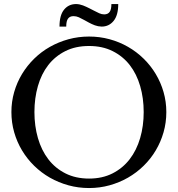

<svg xmlns="http://www.w3.org/2000/svg" viewBox="-20 -927 890 961"><path d="M425.8 14.2Q372.1 14.2 322.5 0.5Q272.9 -13.2 229.7 -37.8Q186.5 -62.5 151.1 -97.2Q115.7 -131.8 90.3 -174.1Q64.9 -216.3 51 -264.9Q37.1 -313.5 37.1 -366.2Q37.1 -418 51 -466.3Q64.9 -514.6 90.3 -556.6Q115.7 -598.6 151.1 -633.3Q186.5 -668 229.7 -692.4Q272.9 -716.8 322.5 -730.5Q372.1 -744.1 425.8 -744.1Q479 -744.1 528.3 -730.7Q577.6 -717.3 620.6 -692.6Q663.6 -668 699 -633.3Q734.4 -598.6 759.5 -556.6Q784.7 -514.6 798.6 -466.3Q812.5 -418 812.5 -366.2Q812.5 -313.5 798.6 -264.9Q784.7 -216.3 759.5 -174.1Q734.4 -131.8 699 -97.2Q663.6 -62.5 620.6 -37.8Q577.6 -13.2 528.3 0.5Q479 14.2 425.8 14.2ZM425.8 -33.2Q492.2 -33.2 543.2 -59.1Q594.2 -85 628.9 -129.9Q663.6 -174.8 681.4 -235.6Q699.2 -296.4 699.2 -366.2Q699.2 -435.5 681.6 -496.1Q664.1 -556.6 629.6 -601.1Q595.2 -645.5 543.9 -671.1Q492.7 -696.8 425.8 -696.8Q357.9 -696.8 306.9 -671.1Q255.9 -645.5 221.4 -601.1Q187 -556.6 169.7 -496.1Q152.3 -435.5 152.3 -366.2Q152.3 -296.4 169.9 -235.6Q187.5 -174.8 221.9 -129.9Q256.3 -85 307.6 -59.1Q358.9 -33.2 425.8 -33.2ZM400.9 -827.1Q386.7 -835 374.3 -840.6Q361.8 -846.2 347.7 -846.2Q329.6 -846.2 320.6 -834Q311.5 -821.8 311.5 -793.9H277.8Q277.8 -851.1 300.8 -878.9Q323.7 -906.7 360.8 -906.7Q369.6 -906.7 378.4 -904.8Q387.2 -902.8 395.8 -899.7Q404.3 -896.5 412.1 -892.8Q419.9 -889.2 426.8 -885.7L449.7 -874Q464.4 -866.2 476.8 -860.6Q489.3 -855 501.5 -855Q520 -855 528.8 -867.4Q537.6 -879.9 537.6 -906.7H571.8Q571.8 -850.6 548.6 -822.3Q525.4 -793.9 488.8 -793.9Q470.7 -794.4 454.8 -800.3Q439 -806.2 424.8 -814Z"/></svg>

Font: Federo
Style: Regular
Weight: 400
Designer: Olexa M. Volochay | Cyreal.org
Foundry: Olexa M. Volochay | Cyreal.org
Version: Version 1.000